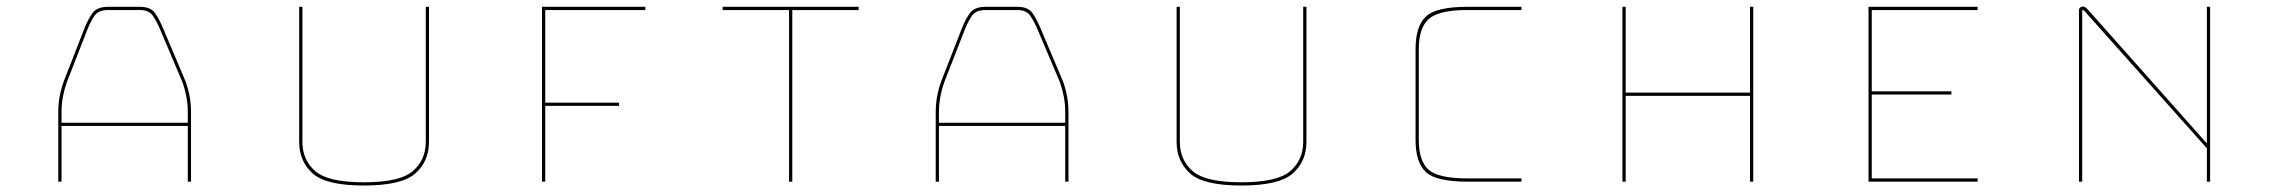

<svg xmlns="http://www.w3.org/2000/svg" viewBox="-20 -651 7020 593"><path d="M170 -303V-272H560V-303Q560 -330 555.5 -353Q551 -376 544 -396L475 -559Q464 -585 452 -602.5Q440 -620 412 -620H314Q284 -620 272 -602.5Q260 -585 250 -560L186 -396Q179 -376 174.5 -353Q170 -330 170 -303ZM560 -90V-262H170V-90H160V-303Q160 -331 164.5 -354.5Q169 -378 177 -400L241 -564Q252 -592 266 -611Q280 -630 314 -630H412Q445 -630 458.5 -611Q472 -592 484 -563L553 -400Q561 -378 565.5 -354.5Q570 -331 570 -303V-90Z M904 -630H914V-213Q914 -157 953.5 -122.5Q993 -88 1104 -88Q1215 -88 1255 -122.5Q1295 -157 1295 -213V-630H1305V-213Q1305 -153 1263 -115.5Q1221 -78 1104 -78Q987 -78 945.5 -115.5Q904 -153 904 -213Z M1654 -90V-630H1973V-620H1664V-334H1892V-324H1664V-90Z M2417 -90V-620H2212V-630H2632V-620H2427V-90Z M2880 -303V-272H3270V-303Q3270 -330 3265.5 -353Q3261 -376 3254 -396L3185 -559Q3174 -585 3162 -602.5Q3150 -620 3122 -620H3024Q2994 -620 2982 -602.5Q2970 -585 2960 -560L2896 -396Q2889 -376 2884.5 -353Q2880 -330 2880 -303ZM3270 -90V-262H2880V-90H2870V-303Q2870 -331 2874.5 -354.5Q2879 -378 2887 -400L2951 -564Q2962 -592 2976 -611Q2990 -630 3024 -630H3122Q3155 -630 3168.5 -611Q3182 -592 3194 -563L3263 -400Q3271 -378 3275.5 -354.5Q3280 -331 3280 -303V-90Z M3614 -630H3624V-213Q3624 -157 3663.5 -122.5Q3703 -88 3814 -88Q3925 -88 3965 -122.5Q4005 -157 4005 -213V-630H4015V-213Q4015 -153 3973 -115.5Q3931 -78 3814 -78Q3697 -78 3655.5 -115.5Q3614 -153 3614 -213Z M4679 -100V-90H4512Q4415 -90 4383.5 -120Q4352 -150 4352 -219V-499Q4352 -570 4384 -600Q4416 -630 4512 -630H4679V-620H4512Q4424 -620 4393 -592.5Q4362 -565 4362 -499V-219Q4362 -154 4392 -127Q4422 -100 4512 -100Z M4991 -90V-630H5001V-365H5385V-630H5395V-90H5385V-355H5001V-90Z M6088 -100V-90H5751V-630H6088V-620H5761V-369H6007V-359H5761V-100Z M6428 -622 6796 -208V-630H6806V-90H6796V-193L6418 -617Q6417 -618 6415.5 -619Q6414 -620 6413 -620Q6412 -620 6411.5 -619Q6411 -618 6411 -617V-90H6401V-619Q6401 -625 6405 -628Q6409 -631 6413 -631Q6417 -631 6420 -629Q6423 -627 6428 -622Z"/></svg>

Font: Bungee Hairline
Style: Regular
Weight: 400
Designer: David Jonathan Ross
Foundry: David Jonathan Ross
Version: Version 1.000;PS 1.0;hotconv 1.0.72;makeotf.lib2.5.5900